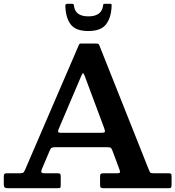

<svg xmlns="http://www.w3.org/2000/svg" viewBox="-20 -995 927 1015"><path d="M0 -23.5V-62.5Q0 -71.5 3.2 -75.2Q6.5 -79 16.5 -79H85.5Q100.5 -79 104.5 -83.8Q108.5 -88.5 113 -98.5L396.5 -756.5Q399 -762.5 401.8 -763.8Q404.5 -765 413.5 -765H486.5Q496 -765 499.5 -763Q503 -761 505.5 -754.5L764.5 -103.5Q769.5 -91 772.5 -85Q775.5 -79 794 -79H869.5Q880.5 -79 883.8 -76.5Q887 -74 887 -62.5V-19Q887 -6.5 884.2 -3.2Q881.5 0 869 0H528.5Q517 0 513 -3.2Q509 -6.5 509 -18.5V-61.5Q509 -73 513 -76Q517 -79 528 -79H598.5Q613.5 -79 614.2 -84.2Q615 -89.5 611.5 -99L576.5 -193Q571 -208 567 -212.5Q563 -217 542 -217H275.5Q259 -217 253.2 -213.8Q247.5 -210.5 243 -199.5L202 -102.5Q196.5 -90.5 198.8 -84.8Q201 -79 216.5 -79H285Q295 -79 298 -75.8Q301 -72.5 301 -62.5V-17Q301 -4.5 298.2 -2.2Q295.5 0 283.5 0H27.5Q11.5 0 5.8 -3.2Q0 -6.5 0 -23.5ZM410 -594.5 290 -312.5Q286 -303 287.2 -298Q288.5 -293 304 -293H513Q534 -293 534.8 -298.5Q535.5 -304 530.5 -318.5L428 -593Q422 -608.5 418.8 -607.8Q415.5 -607 410 -594.5ZM447 -831Q379 -831 352.8 -867.2Q326.5 -903.5 325.5 -965.5Q325.5 -975 337 -975H361.5Q369.5 -975 370.5 -967Q376 -908.5 447 -908.5Q514.5 -908.5 524 -960.5Q525.5 -967.5 526 -971.2Q526.5 -975 535.5 -975H560Q568 -975 569.2 -972.8Q570.5 -970.5 570 -963Q568 -902.5 541 -866.8Q514 -831 447 -831Z"/></svg>

Font: Besley SemiBold
Style: Regular
Weight: 600
Designer: Owen Earl
Foundry: indestructible type*
Version: Version 2.001; ttfautohint (v1.8.3)